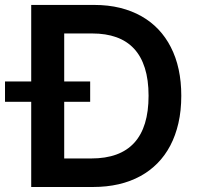

<svg xmlns="http://www.w3.org/2000/svg" viewBox="-53 -747 797 767"><path d="M318.2 0H71.7V-340.2H-33V-421.5H71.7V-727.3H323.2Q379.3 -727.3 426.7 -715.6Q474.1 -703.8 512.4 -682Q550.8 -660.2 580.1 -629.1Q609.4 -598 629.3 -558.9Q671.2 -477.6 671.2 -364.3Q671.2 -305 659.8 -255.3Q648.4 -205.6 627.3 -165.5Q606.2 -125.4 576 -94.8Q545.8 -64.3 508.2 -43.7Q428.6 0 318.2 0ZM311.8 -114Q540.5 -114 540.5 -364.3Q540.5 -428.3 525.6 -475.3Q510.7 -522.4 482.1 -552.9Q453.5 -583.5 411.6 -598.4Q369.7 -613.3 315.7 -613.3H203.5V-421.5H307.2V-340.2H203.5V-114Z"/></svg>

Font: Linik Sans SemiBold
Style: Regular
Weight: 600
Designer: Fonts by Rasmus Andersson / Changes by Cristiano Sobral with parts from Marc Monis
Foundry: rsms
Version: Version 3.020; ttfautohint (v1.6)